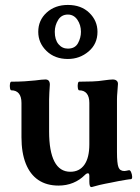

<svg xmlns="http://www.w3.org/2000/svg" viewBox="-20 -741 566 778"><path d="M350 17Q346 17 344 11.5Q342 6 342 -5V-28Q342 -39 336 -39Q334 -39 331 -37.5Q328 -36 324 -32Q303 -11 276 0Q249 11 217 11Q169 11 135.5 -11.5Q102 -34 84.5 -78Q67 -122 67 -185V-324Q67 -349 56.5 -362Q46 -375 26 -375Q22 -375 20.5 -384Q19 -393 20.5 -401.5Q22 -410 26 -410Q54 -410 79.5 -411.5Q105 -413 122 -415Q139 -417 147.5 -418Q156 -419 164 -419Q182 -419 182 -398Q181 -382 180 -366.5Q179 -351 179 -338V-208Q179 -128 200.5 -86.5Q222 -45 265 -45Q302 -45 322 -73.5Q342 -102 342 -156V-324Q342 -349 331.5 -362Q321 -375 301 -375Q297 -375 295.5 -384Q294 -393 295.5 -401.5Q297 -410 301 -410Q328 -410 354.5 -411Q381 -412 398 -415Q415 -417 422.5 -418Q430 -419 438 -419Q446 -419 452 -414.5Q458 -410 458 -401Q457 -383 455.5 -367Q454 -351 454 -338V-125Q454 -79 460 -63.5Q466 -48 484 -48Q487 -48 491.5 -49Q496 -50 501 -51Q507 -53 511 -44Q515 -35 515.5 -25.5Q516 -16 511 -15Q506 -15 491 -12.5Q476 -10 459.5 -7Q443 -4 430 -1Q418 1 406.5 3.5Q395 6 383.5 8.5Q372 11 359 15Q353 17 350 17ZM255 -502Q202 -502 168.5 -534.5Q135 -567 135 -612Q135 -659 169 -690Q203 -721 255 -721Q309 -721 342 -689Q375 -657 375 -612Q375 -563 339 -532.5Q303 -502 255 -502ZM255 -544Q284 -544 296 -566Q308 -588 308 -612Q308 -640 293.5 -661Q279 -682 255 -682Q229 -682 215.5 -660Q202 -638 202 -612Q202 -580 217 -562Q232 -544 255 -544Z"/></svg>

Font: Junicode VF
Style: Regular
Weight: 400
Designer: Peter S. Baker
Version: Version 2.213